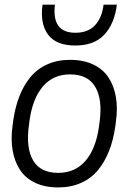

<svg xmlns="http://www.w3.org/2000/svg" viewBox="-20 -800 584 831"><path d="M306.2 -603Q222.7 -603 187.7 -650.6Q152.8 -698.2 164.1 -779.8H217.8Q203.1 -658.2 306.2 -658.2Q360.4 -658.2 390.9 -690.4Q421.4 -722.7 428.2 -779.8H485.8Q475.6 -697.3 431.6 -650.1Q387.7 -603 306.2 -603ZM231.9 -51.8Q305.2 -51.8 350.1 -104Q395 -156.2 408.2 -251L411.1 -272.9Q424.3 -369.6 392.3 -423.8Q360.4 -478 283.2 -478Q210 -478 165.5 -425.8Q121.1 -373.5 107.9 -278.8L105 -256.8Q91.8 -159.7 123.3 -105.7Q154.8 -51.8 231.9 -51.8ZM231.9 11.2Q173.8 11.2 131.3 -9.3Q88.9 -29.8 65.7 -66.2Q42.5 -102.5 34.4 -150.4Q26.4 -198.2 34.2 -254.9L37.1 -276.9Q45.4 -335.4 63.7 -382.8Q82 -430.2 111.6 -466.1Q141.1 -502 184.8 -521.5Q228.5 -541 283.2 -541Q341.3 -541 384 -520.5Q426.8 -500 450.2 -463.6Q473.6 -427.2 481.7 -379.4Q489.7 -331.5 481.9 -274.9L479 -252.9Q470.7 -194.3 452.1 -147Q433.6 -99.6 404.1 -63.7Q374.5 -27.8 330.6 -8.3Q286.6 11.2 231.9 11.2Z"/></svg>

Font: Cooper Hewitt
Style: Book Italic
Weight: 706
Designer: Village Type and Design LLC
Foundry: Cooper Hewitt Smithsonian Design Museum
Version: 1.000